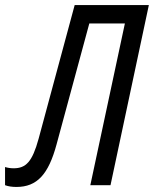

<svg xmlns="http://www.w3.org/2000/svg" viewBox="-67 -734 610 761"><path d="M-2 7C80 7 125 -43 157 -161L287 -641H428L291 0H371L523 -714H229L86 -184C61 -93 36 -67 -13 -67C-26 -67 -37 -69 -47 -72V0C-34 5 -18 7 -2 7Z"/></svg>

Font: Noto Sans ExtraCondensed
Style: Italic
Weight: 400
Width: 2
Italic angle: -12°
Designer: Monotype Design Team
Foundry: Monotype Imaging Inc.
Version: Version 2.013